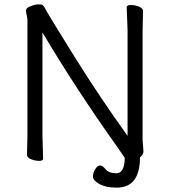

<svg xmlns="http://www.w3.org/2000/svg" viewBox="-20 -728 778 882"><path d="M553 -3Q543 -18 520 -51Q328 -321 175 -579V-105L178 1Q178 11 160 11Q142 11 123 3.5Q104 -4 104 -17L106 -106V-641L99 -678Q99 -692 121.5 -700Q144 -708 154.5 -708Q165 -708 171 -707Q177 -706 182 -698Q207 -652 324.5 -464Q442 -276 566 -104V-589L562 -695Q562 -705 581 -705Q600 -705 618.5 -697.5Q637 -690 637 -677L635 -588V-87L639 -32Q639 -22 630 -12L623 -5Q623 134 516 134Q467 134 437 117.5Q407 101 407 83.5Q407 66 417.5 49Q428 32 439.5 32Q451 32 465.5 50Q480 68 516 68Q534 68 544 48Q553 29 553 -3Z"/></svg>

Font: ToneOZ-Pinyin-WenKai-Regular
Style: Regular
Weight: 400
Designer: Fontworks Inc.
Foundry: ToneOZ
Version: Version 0.240331